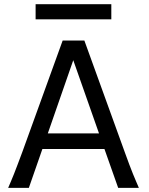

<svg xmlns="http://www.w3.org/2000/svg" viewBox="-20 -909 721 929"><path d="M19.5 0Q25.9 -14.6 32.7 -30.8Q39.6 -46.9 47.6 -67.1Q55.7 -87.4 65.4 -113.3Q75.2 -139.2 87.9 -173.3L283.2 -712.9H388.2L583.5 -173.3Q595.7 -139.2 605.5 -113.3Q615.2 -87.4 623.5 -67.1Q631.8 -46.9 638.7 -30.8Q645.5 -14.6 651.9 0H551.8L485.4 -188H185.1L119.6 0ZM334.5 -617.7 211.4 -263.7H459ZM152.3 -888.7H518.6V-815.4H152.3Z"/></svg>

Font: Andika DR AuSIL
Style: Regular
Weight: 400
Designer: Annie Olsen & Victor Gaultney
Foundry: SIL International
Version: Version 0.003